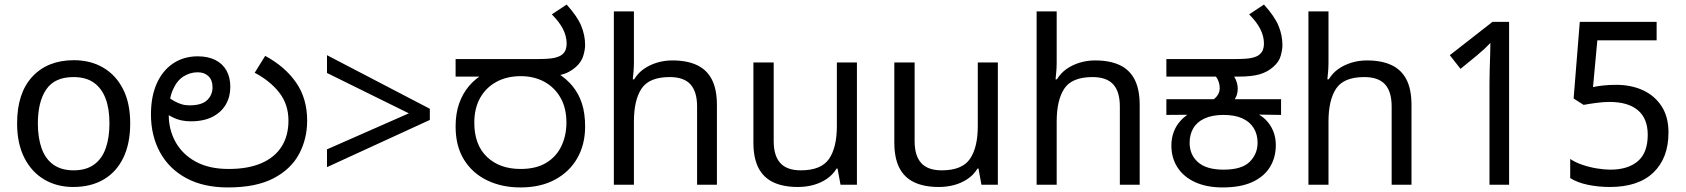

<svg xmlns="http://www.w3.org/2000/svg" viewBox="-20 -810 7393 842"><path d="M551 -269Q551 -180 520.5 -117.5Q490 -55 434 -22.5Q378 10 301 10Q230 10 174.5 -22.5Q119 -55 87 -117.5Q55 -180 55 -269Q55 -402 122 -474Q189 -546 304 -546Q377 -546 432.5 -513.5Q488 -481 519.5 -419.5Q551 -358 551 -269ZM146 -269Q146 -206 162.5 -159.5Q179 -113 214 -88Q249 -63 303 -63Q357 -63 392 -88Q427 -113 443.5 -159.5Q460 -206 460 -269Q460 -333 443 -378Q426 -423 391.5 -447.5Q357 -472 302 -472Q220 -472 183 -418Q146 -364 146 -269Z M980 12Q872 12 796.5 -29Q721 -70 681.5 -142.5Q642 -215 642 -308Q642 -387 667.5 -444Q693 -501 739.5 -532Q786 -563 847 -563Q892 -563 924 -547Q956 -531 973 -501Q990 -471 990 -429Q990 -386 970.5 -352Q951 -318 912.5 -298Q874 -278 817 -278Q795 -278 776 -282Q757 -286 741.5 -293.5Q726 -301 713 -309L723 -380Q733 -373 746.5 -365.5Q760 -358 776 -353Q792 -348 811 -348Q864 -348 888 -370.5Q912 -393 912 -427Q912 -459 894 -476Q876 -493 847 -493Q814 -493 785 -475Q756 -457 738 -416Q720 -375 720 -306Q720 -241 750 -187Q780 -133 838.5 -101Q897 -69 983 -69Q1067 -69 1125.5 -94Q1184 -119 1214.5 -166.5Q1245 -214 1245 -281Q1245 -352 1205 -403.5Q1165 -455 1097 -491L1143 -565Q1230 -518 1278.5 -448Q1327 -378 1327 -281Q1327 -201 1291.5 -134.5Q1256 -68 1179.5 -28Q1103 12 980 12Z M1414 -155 1773 -313 1414 -490V-568L1865 -333V-284L1414 -77Z M2262 12Q2181 12 2116.5 -19Q2052 -50 2015 -109.5Q1978 -169 1978 -255Q1978 -312 1993.5 -356Q2009 -400 2037 -433Q2065 -466 2104 -488L2122 -474H1978V-551H2334Q2388 -551 2410 -556Q2432 -561 2443 -569Q2456 -579 2460.5 -591.5Q2465 -604 2465 -618Q2465 -651 2449 -682.5Q2433 -714 2400 -747L2465 -790Q2512 -738 2529 -696.5Q2546 -655 2546 -612Q2546 -593 2538 -565.5Q2530 -538 2505 -516Q2492 -504 2474 -494.5Q2456 -485 2432 -480L2427 -488Q2465 -464 2491.5 -431.5Q2518 -399 2532 -356Q2546 -313 2546 -255Q2546 -177 2512 -117Q2478 -57 2414.5 -22.5Q2351 12 2262 12ZM2263 -69Q2331 -69 2375.5 -96Q2420 -123 2442 -169.5Q2464 -216 2464 -272Q2464 -337 2437.5 -382.5Q2411 -428 2366 -452Q2321 -476 2264 -476Q2202 -476 2156 -450.5Q2110 -425 2085 -379.5Q2060 -334 2060 -272Q2060 -175 2115.5 -122Q2171 -69 2263 -69Z M2760 -537Q2760 -518 2758.5 -498Q2757 -478 2755 -462H2761Q2778 -490 2804 -508Q2830 -526 2862 -535.5Q2894 -545 2928 -545Q2993 -545 3036.5 -524.5Q3080 -504 3102 -461Q3124 -418 3124 -349V0H3037V-343Q3037 -408 3008 -440Q2979 -472 2917 -472Q2827 -472 2793.5 -421.5Q2760 -371 2760 -277V0H2672V-760H2760Z M3738 -536V0H3666L3653 -71H3649Q3632 -43 3605 -25Q3578 -7 3546 1.5Q3514 10 3479 10Q3415 10 3371.5 -10.5Q3328 -31 3306 -74Q3284 -117 3284 -185V-536H3373V-191Q3373 -127 3402 -95Q3431 -63 3492 -63Q3581 -63 3615.5 -113Q3650 -163 3650 -257V-536Z M4356 -536V0H4284L4271 -71H4267Q4250 -43 4223 -25Q4196 -7 4164 1.5Q4132 10 4097 10Q4033 10 3989.5 -10.5Q3946 -31 3924 -74Q3902 -117 3902 -185V-536H3991V-191Q3991 -127 4020 -95Q4049 -63 4110 -63Q4199 -63 4233.5 -113Q4268 -163 4268 -257V-536Z M4614 -537Q4614 -518 4612.5 -498Q4611 -478 4609 -462H4615Q4632 -490 4658 -508Q4684 -526 4716 -535.5Q4748 -545 4782 -545Q4847 -545 4890.5 -524.5Q4934 -504 4956 -461Q4978 -418 4978 -349V0H4891V-343Q4891 -408 4862 -440Q4833 -472 4771 -472Q4681 -472 4647.5 -421.5Q4614 -371 4614 -277V0H4526V-760H4614Z M5342 12Q5272 12 5221.5 -11Q5171 -34 5144 -75.5Q5117 -117 5117 -172Q5117 -204 5127.5 -232Q5138 -260 5159 -282.5Q5180 -305 5211 -321L5225 -307L5095 -306V-375H5303Q5314 -383 5321.5 -395.5Q5329 -408 5329 -424Q5329 -438 5324.5 -451Q5320 -464 5312 -475L5357 -487L5392 -475Q5400 -462 5404 -448Q5408 -434 5408 -423Q5408 -407 5404.5 -395.5Q5401 -384 5395 -375H5598V-306L5464 -308L5479 -318Q5508 -307 5529.5 -286Q5551 -265 5563 -236.5Q5575 -208 5575 -174Q5575 -119 5549 -77Q5523 -35 5471.5 -11.5Q5420 12 5342 12ZM5346 -66Q5426 -66 5460.5 -100.5Q5495 -135 5495 -184Q5495 -221 5478 -248.5Q5461 -276 5428 -291Q5395 -306 5346 -306Q5296 -306 5262.5 -290.5Q5229 -275 5213 -247.5Q5197 -220 5197 -184Q5197 -131 5234 -98.5Q5271 -66 5346 -66ZM5095 -474V-551H5393Q5447 -551 5469 -556Q5491 -561 5501 -569Q5514 -579 5518.5 -591.5Q5523 -604 5523 -618Q5523 -651 5507 -682.5Q5491 -714 5458 -747L5523 -790Q5570 -738 5587 -696.5Q5604 -655 5604 -612Q5604 -593 5596.5 -565.5Q5589 -538 5563 -516Q5538 -494 5503.5 -484Q5469 -474 5411 -474Z M5806 -537Q5806 -518 5804.5 -498Q5803 -478 5801 -462H5807Q5824 -490 5850 -508Q5876 -526 5908 -535.5Q5940 -545 5974 -545Q6039 -545 6082.5 -524.5Q6126 -504 6148 -461Q6170 -418 6170 -349V0H6083V-343Q6083 -408 6054 -440Q6025 -472 5963 -472Q5873 -472 5839.5 -421.5Q5806 -371 5806 -277V0H5718V-760H5806Z M6512 0V-446Q6512 -474 6513 -506.5Q6514 -539 6515 -569.5Q6516 -600 6516 -622Q6500 -605 6488.5 -594.5Q6477 -584 6457 -567L6385 -508L6338 -568L6525 -714H6598V0Z M7040 10Q6990 10 6944 0.5Q6898 -9 6866 -29V-113Q6888 -98 6918.5 -87.5Q6949 -77 6982 -71.5Q7015 -66 7042 -66Q7119 -66 7162.5 -103Q7206 -140 7206 -219Q7206 -290 7163 -326.5Q7120 -363 7038 -363Q7012 -363 6978.5 -358.5Q6945 -354 6925 -350L6881 -378L6908 -714H7245V-633H6985L6966 -428Q6982 -432 7009.5 -435Q7037 -438 7068 -438Q7133 -438 7184.5 -414.5Q7236 -391 7266.5 -344.5Q7297 -298 7297 -229Q7297 -117 7231 -53.5Q7165 10 7040 10Z"/></svg>

Font: hexkannada15
Style: Book
Weight: 400
Designer: Jelle Bosma - Monotype Design Team
Foundry: Monotype Imaging Inc.
Version: Version 2.003